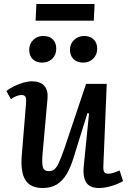

<svg xmlns="http://www.w3.org/2000/svg" viewBox="-20 -932 646 966"><path d="M12 -474Q28 -487 50.5 -498Q73 -509 97 -516Q121 -523 140 -523Q182 -523 202.5 -500.5Q223 -478 219 -435L194 -157Q190 -109 196 -90Q202 -71 225 -71Q242 -71 253.5 -80Q265 -89 276 -113Q287 -137 303 -182L413 -510H517L500 -96Q499 -75 504.5 -66.5Q510 -58 525 -58Q537 -58 552 -63Q567 -68 582 -74L599 -21Q588 -14 572.5 -7.5Q557 -1 540 4Q523 9 507 11.5Q491 14 478 14Q431 14 413.5 -14.5Q396 -43 401 -92L428 -361L420 -363L350 -138Q335 -89 314.5 -55Q294 -21 265 -3.5Q236 14 195 14Q133 14 107.5 -26.5Q82 -67 90 -156L111 -412Q113 -438 107.5 -446Q102 -454 88 -454Q77 -454 62.5 -448.5Q48 -443 35 -433ZM127 -682Q127 -711 147 -731Q167 -751 197 -751Q229 -751 246 -733.5Q263 -716 263 -687Q263 -656 243 -636.5Q223 -617 192 -617Q162 -617 144.5 -634.5Q127 -652 127 -682ZM332 -682Q332 -711 352.5 -731Q373 -751 404 -751Q434 -751 451.5 -733.5Q469 -716 469 -687Q469 -657 449 -637Q429 -617 399 -617Q368 -617 350 -634.5Q332 -652 332 -682ZM163 -912H456L452 -828H159Z"/></svg>

Font: Literata Medium
Style: Italic
Weight: 500
Italic angle: -2°
Designer: Latin by Veronika Burian and Jose Scaglione. Greek by Irene Vlachou. Cyrillic by Vera Evstafieva
Foundry: TypeTogether
Version: Version 3.103;gftools[0.9.29]